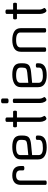

<svg xmlns="http://www.w3.org/2000/svg" viewBox="1300 -2160 875 3515"><g transform="rotate(-90 1737.5 -402.5)"><path d="M376 -417V-467Q376 -545 283 -545Q190 -545 190 -467V-8Q190 15 150 15Q110 15 110 -8V-457Q110 -540 157.5 -577.5Q205 -615 283 -615Q456 -615 456 -459V-417Q456 -394 416 -394Q376 -394 376 -417Z M1014 -459V-429Q1014 -344 979 -312Q944 -280 851 -271L656 -252V-133Q656 -55 786 -55Q934 -55 934 -123V-161Q934 -184 974 -184Q1014 -184 1014 -161V-133Q1014 15 794 15Q697 15 636.5 -23Q576 -61 576 -143V-457Q576 -540 640 -577.5Q704 -615 807 -615Q910 -615 962 -579Q1014 -543 1014 -459ZM656 -467V-322L844 -341Q901 -347 917.5 -365Q934 -383 934 -429V-467Q934 -545 795 -545Q656 -545 656 -467Z M1344 -717V-600H1449Q1469 -600 1469 -565Q1469 -530 1449 -530H1344V-117Q1344 -85 1359 -57.5Q1374 -30 1374 -29Q1374 -17 1355 -3.5Q1336 10 1323 10Q1302 10 1283 -26.5Q1264 -63 1264 -107V-530H1184Q1164 -530 1164 -565Q1164 -600 1184 -600H1264V-717Q1264 -740 1304 -740Q1344 -740 1344 -717Z M1689 -582V-117Q1689 -85 1704 -57.5Q1719 -30 1719 -29Q1719 -17 1700 -3.5Q1681 10 1668 10Q1647 10 1628 -26.5Q1609 -63 1609 -107V-582Q1609 -605 1649 -605Q1689 -605 1689 -582ZM1692 -795V-708Q1692 -683 1648.5 -683Q1605 -683 1605 -708V-795Q1605 -820 1648.5 -820Q1692 -820 1692 -795Z M2337 -459V-429Q2337 -344 2302 -312Q2267 -280 2174 -271L1979 -252V-133Q1979 -55 2109 -55Q2257 -55 2257 -123V-161Q2257 -184 2297 -184Q2337 -184 2337 -161V-133Q2337 15 2117 15Q2020 15 1959.5 -23Q1899 -61 1899 -143V-457Q1899 -540 1963 -577.5Q2027 -615 2130 -615Q2233 -615 2285 -579Q2337 -543 2337 -459ZM1979 -467V-322L2167 -341Q2224 -347 2240.5 -365Q2257 -383 2257 -429V-467Q2257 -545 2118 -545Q1979 -545 1979 -467Z M2980 -457V-18Q2980 5 2940 5Q2900 5 2900 -18V-467Q2900 -545 2763.5 -545Q2627 -545 2627 -467V-18Q2627 5 2587 5Q2547 5 2547 -18V-457Q2547 -540 2606 -577.5Q2665 -615 2763 -615Q2861 -615 2920.5 -577.5Q2980 -540 2980 -457Z M3320 -717V-600H3425Q3445 -600 3445 -565Q3445 -530 3425 -530H3320V-117Q3320 -85 3335 -57.5Q3350 -30 3350 -29Q3350 -17 3331 -3.5Q3312 10 3299 10Q3278 10 3259 -26.5Q3240 -63 3240 -107V-530H3160Q3140 -530 3140 -565Q3140 -600 3160 -600H3240V-717Q3240 -740 3280 -740Q3320 -740 3320 -717Z"/></g></svg>

Font: Offside
Style: Regular
Weight: 400
Designer: Eduardo Rodriguez Tunni
Foundry: Eduardo Rodriguez Tunni
Version: Version 1.001